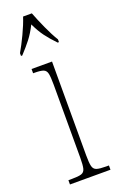

<svg xmlns="http://www.w3.org/2000/svg" viewBox="-150 -806 519 846"><g transform="rotate(-20 109.5 -383.0)"><path d="M22 0V-20H38Q69 -20 83 -24.5Q97 -29 101 -45Q105 -61 105 -96V-437Q105 -473 101.5 -489.5Q98 -506 85 -511Q72 -516 43 -516H37V-536H133V-96Q133 -61 137 -45Q141 -29 155 -24.5Q169 -20 199 -20H212V0ZM13 -619Q30 -648 50 -690Q70 -732 81 -766H122Q135 -732 154 -690Q173 -648 191 -619V-606H185Q157 -635 138.5 -660Q120 -685 103 -721Q85 -685 65.5 -660Q46 -635 19 -606H13Z"/></g></svg>

Font: Noto Serif Myanmar ExtraCondensed Thin
Style: Regular
Weight: 100
Width: 2
Designer: Ben Mitchell and the Monotype Design Team
Foundry: Monotype Imaging Inc.
Version: Version 2.106; ttfautohint (v1.8.4.7-5d5b)